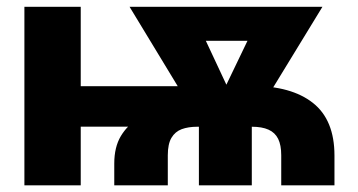

<svg xmlns="http://www.w3.org/2000/svg" viewBox="-20 -556 1075 576"><path d="M322.8 0V-65.4Q322.8 -114.7 342.5 -147.7Q362.3 -180.7 395.8 -201.2Q429.2 -221.7 470.5 -232.2Q511.7 -242.7 554.7 -246.6Q597.7 -250.5 636.7 -250.5L735.4 -298.3Q854 -298.3 918.7 -247.3Q983.4 -196.3 983.4 -89.4V0H823.7V-90.3Q823.7 -120.6 814.5 -139.4Q805.2 -158.2 785.6 -167Q766.1 -175.8 735.4 -175.8H572.3Q544.9 -175.8 525.1 -168.5Q505.4 -161.1 494.4 -142.6Q483.4 -124 483.4 -90.3V0ZM53.2 0V-535.6H222.2V0ZM120.1 -175.8V-297.4H578.6V-176.3ZM576.7 0V-235.8H735.4V0ZM584 -180.7 368.7 -535.6H549.8L688 -240.2L671.9 -180.7ZM643.6 -180.7 630.9 -243.2 771.5 -535.6H947.3L730.5 -180.7ZM470.2 -433.6V-535.6H862.3V-433.6Z"/></svg>

Font: Inter 20pt ExtraBold
Style: Regular
Weight: 800
Version: Version 4.001;git-66647c0bb